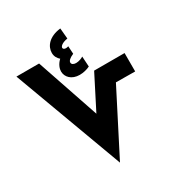

<svg xmlns="http://www.w3.org/2000/svg" viewBox="-186 -923 978 1049"><g transform="rotate(-30 303.0 -399.0)"><path d="M376 -605C367 -599 348 -591 330 -591C314 -591 303 -598 303 -609C303 -620 315 -632 341 -643L338 -692C319 -685 305 -691 305 -701C305 -710 318 -725 355 -731L349 -798C274 -789 242 -746 242 -705C242 -682 253 -666 266 -655C242 -633 235 -608 235 -592C235 -557 264 -525 315 -525C338 -525 362 -531 380 -540ZM265 0 465 -391 586 -390V-506H394L287 -296L153 -690H10Z"/></g></svg>

Font: Noto Sans Arabic UI XCn XBd
Style: Regular
Weight: 800
Width: 2
Designer: Monotype Design Team, Nadine Chahine and Nizar Qandah
Foundry: Monotype Imaging Inc.
Version: Version 2.010